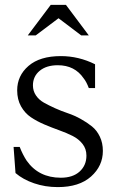

<svg xmlns="http://www.w3.org/2000/svg" viewBox="-20 -744 473 780"><path d="M113.8 -397Q113.8 -374.5 126 -356.4Q138.2 -338.4 158.2 -327.1Q178.2 -315.9 203.6 -304.4Q229 -293 255.9 -283.9Q282.7 -274.9 308.1 -260.7Q333.5 -246.6 353.5 -230.5Q373.5 -214.4 385.7 -188.7Q397.9 -163.1 397.9 -130.9Q397.9 -69.8 349.9 -26.9Q301.8 16.1 214.8 16.1Q163.6 16.1 118.7 0.7Q73.7 -14.6 43 -41L35.2 -147H60.1Q71.8 -116.7 87.9 -91.8Q136.7 -22 227.1 -22Q275.9 -22 303.5 -47.1Q331.1 -72.3 331.1 -111.8Q331.1 -139.2 315.4 -159.2Q299.8 -179.2 275.1 -191.7Q250.5 -204.1 220.5 -214.8Q190.4 -225.6 160.4 -238.3Q130.4 -251 105.7 -267.6Q81.1 -284.2 65.4 -312Q49.8 -339.8 49.8 -377Q49.8 -436.5 95.9 -476.3Q142.1 -516.1 227.1 -516.1Q299.8 -516.1 366.2 -482.9V-386.2H340.8Q331.1 -412.1 319.8 -425.8Q283.7 -479 214.8 -479Q168.5 -479 141.1 -456.3Q113.8 -433.6 113.8 -397ZM92.8 -600.1 186 -724.1H248L340.8 -600.1H310.1L217.8 -669.9L125 -600.1Z"/></svg>

Font: LT Superior Serif
Style: Regular
Weight: 400
Designer: Daniel Lyons
Foundry: LyonsType
Version: Version 2.120;FEAKit 1.0